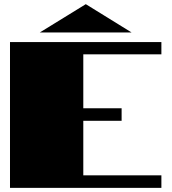

<svg xmlns="http://www.w3.org/2000/svg" viewBox="-20 -902 824 922"><path d="M28 -700H755V-641H380V-382H564V-322H380V-60H755V0H28ZM392 -882 612 -746H171Z"/></svg>

Font: Notable
Style: Regular
Weight: 400
Designer: Multiple Designers
Foundry: Google, Inc.
Version: Version 1.100